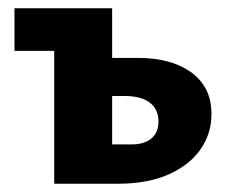

<svg xmlns="http://www.w3.org/2000/svg" viewBox="-20 -444 553 464"><path d="M111 0V-424H251V-95H298Q329 -95 346 -109.5Q363 -124 363 -150Q363 -180 342 -196Q321 -212 281 -212H216V-304H316Q353 -304 385 -295.5Q417 -287 441 -270Q465 -253 478 -228Q491 -203 491 -168Q491 -121 464.5 -83Q438 -45 387.5 -22.5Q337 0 265 0ZM15 -321V-424H182V-321Z"/></svg>

Font: Ysabeau Infant ExtraBold
Style: Regular
Weight: 800
Designer: Christian Thalmann (Catharsis Fonts)
Version: Version 2.001;gftools[0.9.30]; featfreeze: ss01,ss02,lnum